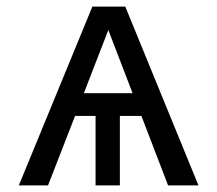

<svg xmlns="http://www.w3.org/2000/svg" viewBox="-20 -560 655 580"><path d="M579.5 0H487.7L407.2 -209.7H342.1V0H268.7V-209.7H206.7L125.1 0H36.9L259 -540H358.5ZM307.2 -469.2 233.3 -278.5H380.5Z"/></svg>

Font: Fira Code
Style: Regular
Weight: 400
Designer: Carrois Corporate, Edenspiekermann AG, Nikita Prokopov
Foundry: Carrois Corporate, Edenspiekermann AG, Nikita Prokopov
Version: Version 5.002